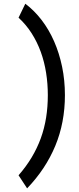

<svg xmlns="http://www.w3.org/2000/svg" viewBox="-20 -821 428 1041"><path d="M332 -305.2Q332 -156.2 279.8 -30.3Q227.5 95.7 127 200.2L80.6 129.4Q121.6 82.5 151.6 32.5Q181.6 -17.6 201.2 -71.3Q220.7 -125 230 -183.3Q239.3 -241.7 239.3 -305.2Q239.3 -366.7 230 -426Q220.7 -485.4 201.2 -539.3Q181.6 -593.3 151.6 -640.4Q121.6 -687.5 80.6 -725.1L117.2 -800.8Q165.5 -764.6 205.3 -712.9Q245.1 -661.1 273.2 -597.2Q301.3 -533.2 316.7 -459.2Q332 -385.3 332 -305.2Z"/></svg>

Font: Andika Cyr
Style: Regular
Weight: 400
Designer: Victor Gaultney, Annie Olsen, Julie Remington, Don Collingsworth, Eric Hays, Becca Hirsbrunner
Foundry: SIL International
Version: Version 5.000